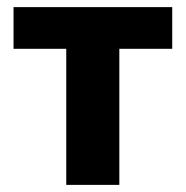

<svg xmlns="http://www.w3.org/2000/svg" viewBox="-20 -519 522 539"><path d="M166 0V-382H18V-499H463.5V-382H315V0Z"/></svg>

Font: Heraclito
Style: Bold
Weight: 700
Designer: Kostas Bartsokas (font) & Cristiano Sobral (main changes)
Foundry: Kostas Bartsokas (font) & Cristiano Sobral (main changes)
Version: Version 1.00;July 8, 2020;FontCreator 13.0.0.2655 64-bit